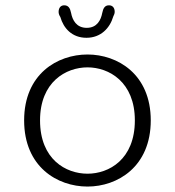

<svg xmlns="http://www.w3.org/2000/svg" viewBox="-20 -693 659 724"><path d="M391 -673C375 -673 369 -661.5 365.5 -644C360.5 -617.5 346 -588 307 -588C268 -588 253 -617.5 248 -644.5C244.5 -662 238 -673 222 -673C209.5 -673 201 -664 201 -648C201 -642.5 203 -635.5 207.5 -629C219.5 -586.5 251.5 -550.5 306 -550.5C360.5 -550.5 394.5 -587.5 407 -630.5C410.5 -637 412.5 -643 412.5 -648.5C412.5 -664 404 -673 391 -673ZM310 10.5C423 10.5 548.5 -64 548.5 -239C548.5 -413.5 423 -487.5 310 -487.5C196 -487.5 71 -413.5 71 -239C71 -64 196 10.5 310 10.5ZM310 -38C228.5 -38 131 -92 131 -239C131 -384 228.5 -439 310 -439C391 -439 488.5 -384 488.5 -239C488.5 -92 391 -38 310 -38Z"/></svg>

Font: RTM Light Light
Style: Regular
Weight: 300
Designer: after Tyler Finck
Foundry: An Endless Supply
Version: Version 1.000;Glyphs 3.2.1 (3258)